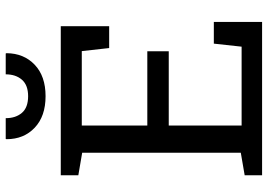

<svg xmlns="http://www.w3.org/2000/svg" viewBox="-154 -792 945 678"><g transform="rotate(-90 319.0 -452.5)"><path d="M39.6 0V-61.5L119.1 -75.2V-635.3L39.6 -648.9V-710.9H565.9V-540H488.8L478 -636.7H215.3V-405.3H477.5V-329.6H215.3V-72.3H493.7L504.4 -170.4H581.1V0ZM318.8 -764.6Q248 -764.6 207.5 -803Q167 -841.3 167 -902.3L168 -905.3H241.2Q241.2 -870.1 260 -848.1Q278.8 -826.2 318.8 -826.2Q357.9 -826.2 377 -848.1Q396 -870.1 396 -905.3H469.7L470.7 -902.3Q470.2 -841.3 429.9 -803Q389.6 -764.6 318.8 -764.6Z"/></g></svg>

Font: Roboto Slab
Style: Regular
Weight: 400
Designer: Google
Version: Version 2.000; ttfautohint (v1.8.1.43-b0c9)